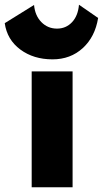

<svg xmlns="http://www.w3.org/2000/svg" viewBox="-72 -792 435 812"><path d="M150 -541Q70 -541 14 -582.5Q-42 -624 -52 -694L72 -771Q76 -726 103 -698.5Q130 -671 169 -671Q207 -671 232.5 -698Q258 -725 262 -772L343 -716Q330 -636 278 -588.5Q226 -541 150 -541ZM62 0V-490H235V0Z"/></svg>

Font: Cantarell Extra Bold
Style: Regular
Weight: 800
Designer: Dave Crossland, Nikolaus Waxweiler, Florian Fecher, Jacques Le Bailly, Eben Sorkin, Alexei Vanyashin, Alexios Zavras, Em
Version: Version 0.303